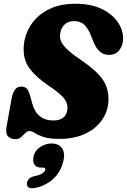

<svg xmlns="http://www.w3.org/2000/svg" viewBox="-20 -730 676 1023"><path d="M296.5 10Q241 10 211 -0.5Q181 -11 165 -21.5Q149 -32 136 -32Q125.5 -32 115.2 -21.2Q105 -10.5 92.5 0.5Q80 11.5 62 11.5Q37.5 11.5 23 -3.5Q8.5 -18.5 14.5 -52L42 -206Q47 -234 59 -251.2Q71 -268.5 92.5 -268.5Q115.5 -268.5 125.5 -254.8Q135.5 -241 145 -204L151 -181Q175.5 -88 264.5 -88Q301.5 -88 320.5 -106.2Q339.5 -124.5 339.5 -157.5Q339.5 -186.5 316.2 -212Q293 -237.5 238.5 -274Q176.5 -315.5 141.2 -360.2Q106 -405 106 -467Q106 -530.5 137.8 -586Q169.5 -641.5 231.2 -675.8Q293 -710 382 -710Q464.5 -710 521 -682.8Q577.5 -655.5 606.8 -613.2Q636 -571 636 -525Q636 -490 616.5 -463.8Q597 -437.5 560.5 -437.5Q505.5 -437.5 477.5 -508L464.5 -541Q450.5 -576.5 430.2 -597Q410 -617.5 374.5 -617.5Q339.5 -617.5 319.5 -594.2Q299.5 -571 299.5 -537Q299.5 -509 324.5 -480.8Q349.5 -452.5 399 -419Q459 -378.5 493.8 -345Q528.5 -311.5 543.2 -277.8Q558 -244 558 -201.5Q558 -143.5 526.5 -95.2Q495 -47 436.5 -18.5Q378 10 296.5 10ZM200 163Q173 163 162.8 145.8Q152.5 128.5 160 99Q168 70 195.8 52.2Q223.5 34.5 255.5 34.5Q292.5 34.5 310.8 60.2Q329 86 316 134Q300.5 191.5 260.2 226.2Q220 261 168 271Q141.5 276 131.5 267.8Q121.5 259.5 123.5 245.5Q125 234 133.8 223.8Q142.5 213.5 161 209.5Q194.5 202 206.8 192.8Q219 183.5 221 175Q224 163 209 163Z"/></svg>

Font: Fraunces 144pt S100 Black
Style: Italic
Weight: 900
Italic angle: -16°
Version: Version 1.000; ttfautohint (v1.8.3)